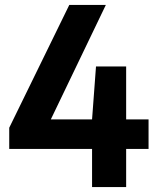

<svg xmlns="http://www.w3.org/2000/svg" viewBox="-20 -760 638 780"><path d="M17.5 -155V-241L261.5 -740H410L186.5 -275H354L370 -490H492.5V-275H583.5V-155H492.5V0H354V-155Z"/></svg>

Font: Encode Sans SmCnd
Style: Bold
Weight: 700
Width: 4
Designer: Multiple Designers
Foundry: Impallari Type
Version: Version 3.002; ttfautohint (v1.8.3) -l 8 -r 50 -G 200 -x 14 